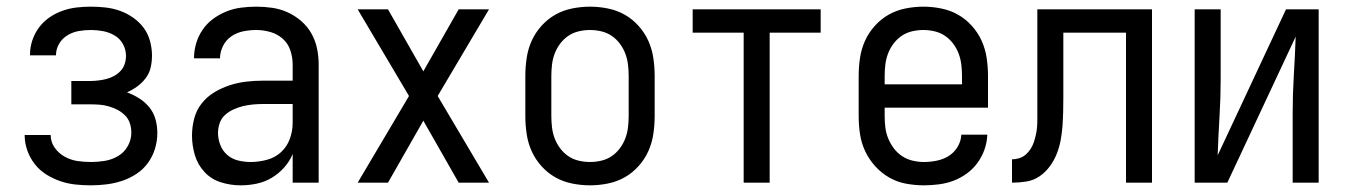

<svg xmlns="http://www.w3.org/2000/svg" viewBox="-20 -548 4040 576"><path d="M253 8Q229 8 206 5.5Q183 3 161 -4.5Q139 -12 119 -24.5Q99 -37 84.5 -55.5Q70 -74 62 -96.5Q54 -119 54 -142V-143H132Q132 -122 144 -105Q156 -88 174 -78Q192 -68 212 -65Q232 -62 253 -62Q274 -62 295 -65.5Q316 -69 334.5 -80Q353 -91 363.5 -110Q374 -129 374 -150Q374 -165 369.5 -178.5Q365 -192 355 -202Q345 -212 332.5 -218.5Q320 -225 306 -229Q292 -233 278 -234Q264 -235 250 -235H194V-305H250Q262 -305 274.5 -306.5Q287 -308 299 -311Q311 -314 322 -320Q333 -326 341.5 -335Q350 -344 354 -356Q358 -368 358 -380Q358 -399 349 -415.5Q340 -432 324 -441.5Q308 -451 289.5 -454.5Q271 -458 253 -458Q235 -458 217 -455Q199 -452 183 -442.5Q167 -433 157.5 -417Q148 -401 148 -383V-382H70V-384Q70 -406 77 -427Q84 -448 97 -465.5Q110 -483 128 -495.5Q146 -508 167 -515.5Q188 -523 209.5 -525.5Q231 -528 253 -528Q275 -528 297 -525.5Q319 -523 340 -515.5Q361 -508 379.5 -495Q398 -482 411 -464.5Q424 -447 430 -425Q436 -403 436 -381Q436 -363 432 -345.5Q428 -328 417 -313.5Q406 -299 391.5 -288.5Q377 -278 361 -271Q380 -264 397.5 -253Q415 -242 428 -226Q441 -210 446.5 -190Q452 -170 452 -149Q452 -125 445 -102Q438 -79 424 -59.5Q410 -40 389.5 -26.5Q369 -13 346.5 -5.5Q324 2 300 5Q276 8 253 8Z M702 8Q672 8 643 -1Q614 -10 593.5 -32Q573 -54 564.5 -83Q556 -112 556 -141Q556 -167 562.5 -192Q569 -217 584.5 -237Q600 -257 622 -270.5Q644 -284 668.5 -292Q693 -300 718 -303Q743 -306 769 -306H858V-355Q858 -376 851 -397Q844 -418 828 -432Q812 -446 791 -452Q770 -458 749 -458Q729 -458 709.5 -454Q690 -450 674 -439Q658 -428 649 -410Q640 -392 640 -373H562Q562 -396 568.5 -418Q575 -440 588 -459Q601 -478 619.5 -491.5Q638 -505 659 -513.5Q680 -522 703 -525Q726 -528 749 -528Q773 -528 797 -524.5Q821 -521 843 -511Q865 -501 883.5 -485Q902 -469 914 -448Q926 -427 931 -403Q936 -379 936 -355V0H858V-86Q849 -64 832.5 -45.5Q816 -27 795 -14.5Q774 -2 750 3Q726 8 702 8ZM732 -62Q756 -62 780.5 -68.5Q805 -75 823 -91.5Q841 -108 849.5 -131.5Q858 -155 858 -180V-236H769Q754 -236 738.5 -234.5Q723 -233 708.5 -229.5Q694 -226 680 -219.5Q666 -213 655 -203Q644 -193 639 -178.5Q634 -164 634 -149Q634 -131 641 -113Q648 -95 662 -83Q676 -71 694.5 -66.5Q713 -62 732 -62Z M1053 0 1207 -260 1053 -520H1144L1250 -334L1356 -520H1447L1293 -260L1447 0H1356L1250 -186L1144 0Z M1750 8Q1723 8 1696 2.5Q1669 -3 1646 -16Q1623 -29 1604.5 -49.5Q1586 -70 1575 -94.5Q1564 -119 1560 -146Q1556 -173 1556 -200V-320Q1556 -347 1560 -374Q1564 -401 1575 -425.5Q1586 -450 1604.5 -470.5Q1623 -491 1646 -504Q1669 -517 1696 -522.5Q1723 -528 1750 -528Q1777 -528 1804 -522.5Q1831 -517 1854 -504Q1877 -491 1895.5 -470.5Q1914 -450 1925 -425.5Q1936 -401 1940 -374Q1944 -347 1944 -320V-200Q1944 -173 1940 -146Q1936 -119 1925 -94.5Q1914 -70 1895.5 -49.5Q1877 -29 1854 -16Q1831 -3 1804 2.5Q1777 8 1750 8ZM1750 -62Q1767 -62 1784 -66Q1801 -70 1815 -79.5Q1829 -89 1839.5 -103Q1850 -117 1856 -133Q1862 -149 1864 -166Q1866 -183 1866 -200V-320Q1866 -337 1864 -354Q1862 -371 1856 -387Q1850 -403 1839.5 -417Q1829 -431 1815 -440.5Q1801 -450 1784 -454Q1767 -458 1750 -458Q1733 -458 1716 -454Q1699 -450 1685 -440.5Q1671 -431 1660.5 -417Q1650 -403 1644 -387Q1638 -371 1636 -354Q1634 -337 1634 -320V-200Q1634 -183 1636 -166Q1638 -149 1644 -133Q1650 -117 1660.5 -103Q1671 -89 1685 -79.5Q1699 -70 1716 -66Q1733 -62 1750 -62Z M2211 0V-450H2058V-520H2442V-450H2289V0Z M2752 8Q2725 8 2698 3Q2671 -2 2647.5 -15.5Q2624 -29 2605.5 -49.5Q2587 -70 2575.5 -94.5Q2564 -119 2560 -146Q2556 -173 2556 -200V-320Q2556 -347 2560 -374Q2564 -401 2575 -425.5Q2586 -450 2604.5 -470.5Q2623 -491 2646 -504Q2669 -517 2696 -522.5Q2723 -528 2750 -528Q2777 -528 2804 -522.5Q2831 -517 2854 -504Q2877 -491 2895.5 -470.5Q2914 -450 2925 -425.5Q2936 -401 2940 -374Q2944 -347 2944 -320V-225H2634V-200Q2634 -183 2636 -166Q2638 -149 2644.5 -133Q2651 -117 2661.5 -103Q2672 -89 2686.5 -79.5Q2701 -70 2718 -66Q2735 -62 2752 -62Q2771 -62 2790.5 -66Q2810 -70 2826 -80Q2842 -90 2852.5 -107Q2863 -124 2864 -144H2942Q2941 -121 2933.5 -99.5Q2926 -78 2912.5 -59.5Q2899 -41 2880.5 -27.5Q2862 -14 2841 -6Q2820 2 2797 5Q2774 8 2752 8ZM2866 -295V-320Q2866 -337 2864 -354Q2862 -371 2856 -387Q2850 -403 2839.5 -417Q2829 -431 2815 -440.5Q2801 -450 2784 -454Q2767 -458 2750 -458Q2733 -458 2716 -454Q2699 -450 2685 -440.5Q2671 -431 2660.5 -417Q2650 -403 2644 -387Q2638 -371 2636 -354Q2634 -337 2634 -320V-295Z M3016 0V-70Q3027 -70 3038 -73.5Q3049 -77 3057.5 -84.5Q3066 -92 3072 -101.5Q3078 -111 3081.5 -121.5Q3085 -132 3087.5 -143Q3090 -154 3091 -165Q3092 -176 3092 -187Q3092 -198 3092 -209V-520H3436V0H3358V-450H3170V-256Q3170 -235 3169.5 -213.5Q3169 -192 3167.5 -170.5Q3166 -149 3162 -127.5Q3158 -106 3150 -86Q3142 -66 3129 -48.5Q3116 -31 3098.5 -19Q3081 -7 3059.5 -3.5Q3038 0 3016 0Z M3564 0V-520H3642V-312Q3642 -254 3638.5 -197Q3635 -140 3633 -82L3838 -520H3936V0H3858V-208Q3858 -266 3861.5 -323Q3865 -380 3867 -438L3662 0Z"/></svg>

Font: Iosevka www.saffi
Style: Regular
Weight: 400
Monospace: yes
Designer: Belleve Invis
Foundry: Belleve Invis
Version: Version 22.0.2; ttfautohint (v1.8.3)